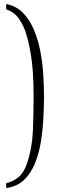

<svg xmlns="http://www.w3.org/2000/svg" viewBox="-20 -756 299 965"><path d="M11.2 -709V-735.8Q62 -726.1 95.9 -690.9Q129.9 -655.8 150.9 -605.5Q171.9 -555.2 182.9 -497.1Q193.8 -439 197.5 -380.4Q201.2 -321.8 201.2 -272Q201.2 -221.2 198 -161.6Q194.8 -102.1 185.3 -43Q175.8 16.1 155.3 66.2Q134.8 116.2 99.9 149.2Q64.9 182.1 11.2 189V165Q46.4 156.2 73.2 134Q100.1 111.8 115.2 66.9Q142.1 -13.2 145.5 -102.1Q148.9 -190.9 148.9 -275.9Q148.9 -335 145 -394Q141.1 -453.1 129.9 -511.2Q123 -549.3 110.6 -589.1Q98.1 -628.9 75.2 -661.9Q52.2 -694.8 11.2 -709Z"/></svg>

Font: Aref Ruqaa
Style: Regular
Weight: 400
Designer: Abdullah Aref
Version: Version 1.002